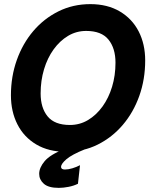

<svg xmlns="http://www.w3.org/2000/svg" viewBox="-20 -723 757 931"><path d="M299 13Q216 13 156 -22.5Q96 -58 64.5 -120Q33 -182 33 -261Q33 -352 61.5 -432Q90 -512 141.5 -572.5Q193 -633 263.5 -668Q334 -703 418 -703Q501 -703 561 -667.5Q621 -632 652.5 -570.5Q684 -509 684 -430Q684 -338 655.5 -258Q627 -178 575.5 -117.5Q524 -57 454 -22Q384 13 299 13ZM319 -117Q367 -117 407 -141Q447 -165 477 -206.5Q507 -248 523.5 -302.5Q540 -357 540 -419Q540 -489 506 -531Q472 -573 398 -573Q350 -573 310 -549Q270 -525 240 -483.5Q210 -442 193.5 -387Q177 -332 177 -270Q177 -200 211 -158.5Q245 -117 319 -117ZM265 188Q215 188 192.5 168Q170 148 170 120Q170 90 196.5 58.5Q223 27 291 0H394Q327 27 301.5 49.5Q276 72 276 86Q276 99 295 99Q311 99 331 93Q351 87 368 78L358 168Q338 178 312.5 183Q287 188 265 188Z"/></svg>

Font: Radio Canada Big SemiBold
Style: Italic
Weight: 600
Italic angle: -12°
Designer: Étienne Aubert Bonn
Foundry: Coppers and Brasses
Version: Version 1.001